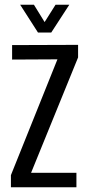

<svg xmlns="http://www.w3.org/2000/svg" viewBox="-20 -789 375 809"><path d="M26 0V-51L222 -539L31 -538V-599L309 -600V-547L111 -61H302V0ZM65 -769H123L168 -696L214 -769H272L196 -652H140Z"/></svg>

Font: Big Shoulders Text
Style: Regular
Weight: 400
Designer: Patric King
Foundry: XO Type Co
Version: Version 1.000; ttfautohint (v1.8.2)